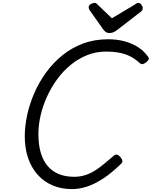

<svg xmlns="http://www.w3.org/2000/svg" viewBox="-20 -1286 1047 1325"><path d="M477 19Q403 19 343 -6.5Q283 -32 240 -80Q197 -128 174 -195Q151 -262 151 -346Q151 -416 167.5 -492Q184 -568 216.5 -643Q249 -718 297.5 -785Q346 -852 410 -904Q474 -956 553 -985.5Q632 -1015 727 -1015Q789 -1015 841.5 -1000.5Q894 -986 935 -959Q976 -932 1002 -894Q1010 -883 1005.5 -874.5Q1001 -866 987 -855Q974 -845 964 -843.5Q954 -842 940 -854Q914 -879 881 -896Q848 -913 806.5 -921.5Q765 -930 712 -930Q643 -930 581.5 -905.5Q520 -881 467.5 -838Q415 -795 374 -738.5Q333 -682 304 -618Q275 -554 260 -488.5Q245 -423 245 -360Q245 -290 260.5 -235Q276 -180 307 -142.5Q338 -105 384 -85.5Q430 -66 492 -66Q531 -66 565 -76.5Q599 -87 630.5 -106Q662 -125 694.5 -152Q727 -179 765 -211Q777 -222 788.5 -218.5Q800 -215 810 -203Q823 -187 824.5 -176.5Q826 -166 815 -155Q748 -90 689 -52Q630 -14 578 2.5Q526 19 477 19ZM934 -1266Q946 -1266 955.5 -1254Q965 -1242 965 -1231Q965 -1221 962 -1216Q959 -1211 954 -1207L791 -1081Q776 -1069 763 -1063.5Q750 -1058 734 -1058Q721 -1058 710.5 -1065Q700 -1072 691 -1085L599 -1215Q594 -1223 593 -1228Q592 -1233 592 -1237Q592 -1249 606.5 -1257.5Q621 -1266 631 -1266Q641 -1266 646 -1261.5Q651 -1257 658 -1250L752 -1160L905 -1251Q912 -1255 919 -1260.5Q926 -1266 934 -1266Z"/></svg>

Font: Playwrite RO
Style: Regular
Weight: 400
Designer: Veronika Burian, José Scaglione
Foundry: TypeTogether
Version: Version 1.002